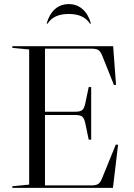

<svg xmlns="http://www.w3.org/2000/svg" viewBox="-20 -915 654 935"><path d="M347 -371Q371 -371 380.5 -379Q390 -387 395 -410L412 -491H424V-235H412L395 -316Q390 -339 380.5 -347Q371 -355 347 -355H199V-12H423Q447 -12 458 -19Q469 -26 478 -49L544 -211L555 -210L530 0H40V-8L122 -16V-674L40 -682V-690H531L545 -502L535 -501L479 -641Q470 -664 459.5 -671Q449 -678 425 -678H199V-371ZM315 -895Q354 -895 382 -870.5Q410 -846 423 -800H418Q388 -847 315 -847Q241 -847 212 -800H207Q220 -846 247.5 -870.5Q275 -895 315 -895Z"/></svg>

Font: Libre Caslon Display
Style: Regular
Weight: 400
Designer: Pablo Impallari, Rodrigo Fuenzalida
Foundry: Pablo Impallari, Rodrigo Fuenzalida
Version: Version 1.002; ttfautohint (v1.5)